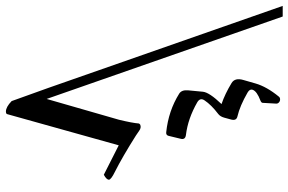

<svg xmlns="http://www.w3.org/2000/svg" viewBox="-293 -628 981 653"><g transform="rotate(90 197.5 -301.5)"><path d="M465.3 -164.1Q465.3 -164.1 365.2 -214.8L259.3 164.1Q258.8 168.5 250.5 168.9Q234.9 168.9 214.8 149.4Q203.1 117.7 169.9 24.4L-108.9 -772.5H-72.8L207.5 30.3L278.3 -215.8Q289.1 -260.3 291 -283.2Q292 -286.1 295.4 -288.1Q305.7 -292 315.9 -284.2Q320.3 -280.8 332.5 -272.9Q404.3 -227.5 456.5 -201.2Q480.5 -189.5 482.4 -181.6Q481.9 -172.9 465.3 -164.1ZM200 -759.8Q203.2 -763.6 209.1 -763.6Q215.2 -763.6 219.5 -759.5Q223.7 -755.4 223.4 -750.4L220.8 -704.4Q220.5 -699.7 213.2 -696.8Q181.2 -684.8 176.3 -670.1Q173 -660.4 185.6 -653.1Q231.3 -626.7 267.1 -618.5Q282.3 -615 277.6 -597.2L271.2 -573.7Q267.4 -560 258.6 -553.2Q227.8 -529.8 212.3 -506.6Q202.3 -491.7 218.7 -482Q274.4 -450.1 329.8 -443.4Q347.1 -441.3 343 -425.5L333 -384.2Q330.7 -375.1 320.7 -376.3Q248 -383.9 189.4 -420.5Q176 -429 178.3 -451.6L183 -501.1Q185.3 -523 224.9 -564.4Q190.6 -576.1 153.4 -598.6Q134.4 -610.1 143.2 -639.3L154.9 -680.1Q166 -718.4 200 -759.8Z"/></g></svg>

Font: Amiri
Style: Slanted
Weight: 400
Italic angle: 9°
Designer: Khaled Hosny
Version: Version 000.107